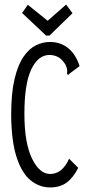

<svg xmlns="http://www.w3.org/2000/svg" viewBox="-20 -812 390 842"><path d="M200 10Q153 10 114.5 -21Q76 -52 53 -122Q30 -192 29 -308Q29 -404 44 -466.5Q59 -529 84 -564.5Q109 -600 139 -614Q169 -628 199 -628Q246 -628 279.5 -600.5Q313 -573 329 -522L286 -490L278 -483L274 -489Q275 -497 274.5 -505.5Q274 -514 267 -529Q251 -554 233.5 -562.5Q216 -571 197 -571Q147 -571 117 -507.5Q87 -444 87 -313Q87 -186 120 -117.5Q153 -49 200 -49Q253 -49 283 -116L323 -76Q301 -32 272 -11Q243 10 200 10ZM270 -792 298 -754 197 -656H182L77 -755L102 -791L189 -721Z"/></svg>

Font: Inconsolata ExtraCondensed
Style: Regular
Weight: 400
Width: 2
Monospace: yes
Designer: Raph Levien, Cyreal, Brenton Simpson
Foundry: Raph Levien, Cyreal, Google
Version: Version 3.000; ttfautohint (v1.8.2.53-6de2)